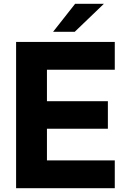

<svg xmlns="http://www.w3.org/2000/svg" viewBox="-20 -982 662 1002"><path d="M579 0H64V-763H579V-618H225V-454H543V-310H225V-145H579ZM370 -816H257L372 -962H522Z"/></svg>

Font: Open Sauce Sans ExtraBold
Style: Regular
Weight: 800
Designer: Alfredo Marco Pradil
Foundry: Creative Sauce Fz LLC
Version: Version 1.477